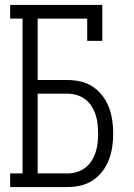

<svg xmlns="http://www.w3.org/2000/svg" viewBox="-20 -755 540 775"><path d="M21 0V-55H71V-680H21V-735H393V-590H332V-680H132V-432H252Q279 -432 305.5 -426Q332 -420 354.5 -405Q377 -390 393.5 -368.5Q410 -347 419.5 -322Q429 -297 433 -270Q437 -243 437 -216Q437 -189 433 -162Q429 -135 419.5 -110Q410 -85 393.5 -63.5Q377 -42 354.5 -27Q332 -12 305.5 -6Q279 0 252 0ZM132 -55H252Q271 -55 289.5 -60.5Q308 -66 323.5 -77.5Q339 -89 349.5 -105.5Q360 -122 366 -140.5Q372 -159 374 -178Q376 -197 376 -216Q376 -235 374 -254Q372 -273 366 -291.5Q360 -310 349.5 -326.5Q339 -343 323.5 -354.5Q308 -366 289.5 -371.5Q271 -377 252 -377H132Z"/></svg>

Font: Iosevka Curly Slab Light
Style: Regular
Weight: 300
Monospace: yes
Designer: Belleve Invis
Foundry: Belleve Invis
Version: Version 22.1.2; ttfautohint (v1.8.4)